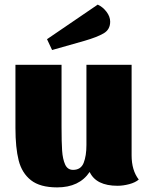

<svg xmlns="http://www.w3.org/2000/svg" viewBox="-20 -791 645 833"><path d="M582 -12Q567 1 540.5 8Q514 15 490 15Q397 15 369 -45Q324 22 228 22Q154 22 114.5 -9Q75 -40 61 -95Q47 -150 47 -236V-510H247V-241Q247 -174 249.5 -137.5Q252 -101 262.5 -77.5Q273 -54 297 -54Q331 -54 343 -84.5Q355 -115 355 -162V-510H551V-117Q551 -52 582 -12ZM458 -697Q458 -663 430 -646.5Q402 -630 347 -614L206 -574L184 -621L404 -771Q426 -761 442 -740Q458 -719 458 -697Z"/></svg>

Font: Sansita ExtraBold
Style: Regular
Weight: 800
Designer: Pablo Cosgaya
Foundry: Omnibus-Type
Version: Version 1.006